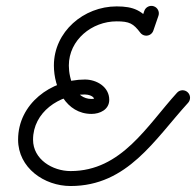

<svg xmlns="http://www.w3.org/2000/svg" viewBox="-20 -597 655 642"><path d="M462.5 -560.5C462.5 -560.5 462.5 -560.5 462.5 -560.5C456.8 -544 451.1 -527.4 445.4 -510.9C440.9 -497.8 447.9 -483.6 460.9 -479.1C474 -474.6 488.2 -481.5 492.7 -494.6C498.4 -511.1 504.1 -527.6 509.8 -544.2C514.3 -557.2 507.4 -571.5 494.3 -576C481.3 -580.5 467 -573.5 462.5 -560.5ZM484.2 -482.8C495.2 -491.1 497.3 -506.8 489 -517.8C455.8 -561.7 427.5 -575.6 369.9 -575.6C260.1 -575.6 160.2 -491.3 160.2 -377.9C160.2 -303.5 200.7 -216.1 286.1 -216.1C314.5 -216.1 345.3 -230.8 345.3 -263.3C345.3 -306.7 303 -331.1 263.9 -331.1C150.6 -331.1 40.5 -249.9 40.5 -130C40.5 -35.7 128 25 216 25C406.3 25 496.8 -130.2 609 -253.3C618.3 -263.6 617.5 -279.4 607.3 -288.7C597.1 -298 581.3 -297.2 572 -287C572 -287 572 -287 572 -287C471.3 -176.5 386.3 -25 216 -25C155.9 -25 90.5 -63.9 90.5 -130C90.5 -222 178.3 -281.1 263.9 -281.1C273.7 -281.1 295.3 -276.5 295.3 -263.3C295.3 -261.6 296.2 -266.8 297.4 -268.1C297.8 -268.5 295 -267.2 294.5 -267.1C291.7 -266.4 288.9 -266.1 286.1 -266.1C230.9 -266.1 210.2 -332.7 210.2 -377.9C210.2 -463.7 287.6 -525.6 369.9 -525.6C412.9 -525.6 425.9 -518.3 449.1 -487.7C457.5 -476.6 473.2 -474.5 484.2 -482.8Z"/></svg>

Font: FRB American Cursive Guidelines Arrows Semibold
Style: Italic
Weight: 600
Italic angle: -25°
Version: Version 2.0;Modular Font Editor K font №1